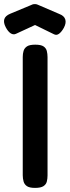

<svg xmlns="http://www.w3.org/2000/svg" viewBox="-61 -907 341 937"><path d="M110 10Q83 10 70.5 1.5Q58 -7 54 -21.5Q50 -36 50 -52V-629Q50 -645 54 -658.5Q58 -672 70.5 -680.5Q83 -689 111 -689Q139 -689 151.5 -680.5Q164 -672 167.5 -658Q171 -644 171 -628V-51Q171 -35 167.5 -21Q164 -7 151 1.5Q138 10 110 10ZM109 -887Q115 -887 119.5 -885.5Q124 -884 128 -882L228 -839Q252 -830 257.5 -812.5Q263 -795 251 -772Q240 -752 227.5 -742.5Q215 -733 202 -740L110 -785L17 -742Q4 -736 -9 -744.5Q-22 -753 -33 -774Q-45 -797 -40 -813.5Q-35 -830 -11 -840L90 -882Q93 -884 98 -885.5Q103 -887 109 -887Z"/></svg>

Font: Fredoka Condensed Medium
Style: Regular
Weight: 500
Width: 3
Designer: Ben Nathan
Foundry: Milena B. Brandão, Ben Nathan
Version: Version 2.001